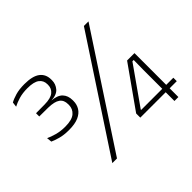

<svg xmlns="http://www.w3.org/2000/svg" viewBox="-145 -846 1048 1048"><g transform="rotate(-45 379.0 -322.0)"><path d="M143.5 -294.5Q104 -294.5 75 -302.8Q46 -311 30.5 -318.5L27.5 -348Q47 -338.5 77 -330.2Q107 -322 141.5 -322Q194.5 -322 217.2 -341.8Q240 -361.5 240 -392V-397.5Q240 -413.5 235 -425.2Q230 -437 219 -445Q208 -453 190.8 -457Q173.5 -461 149.5 -461.5L81 -462V-487L148 -487.5Q195.5 -488 216.2 -505Q237 -522 237 -549.5V-555Q237 -584 215.2 -600.5Q193.5 -617 144.5 -617Q107 -617 78.5 -608.5Q50 -600 29.5 -589L33 -617.5Q50 -627.5 79 -636Q108 -644.5 148 -644.5Q211 -644.5 240.5 -622Q270 -599.5 270 -558V-552Q270 -523.5 251.2 -501Q232.5 -478.5 187.5 -476.5L185 -474L187 -477Q233 -473.5 253 -452.2Q273 -431 273 -396V-389.5Q273 -363.5 260 -341.8Q247 -320 218.5 -307.2Q190 -294.5 143.5 -294.5ZM183 0 602.5 -639H638L219 0ZM662.5 0V-241L663.5 -315.5H653.5L499.5 -97V-82.5L484.5 -94H748V-67.5H466.5V-99.5L636 -339H693V0Z"/></g></svg>

Font: Anek Bangla ExtraLight
Style: Regular
Weight: 250
Designer: Sulekha Rajkumar (Bangla), Yesha Goshar (Latin)
Foundry: Ek Type
Version: Version 1.003